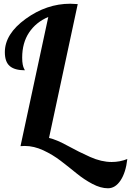

<svg xmlns="http://www.w3.org/2000/svg" viewBox="-20 -760 703 1030"><path d="M397 -738 243 -20Q283 -11 343 22Q403 55 463.5 82Q524 109 579 109Q624 109 663 93Q655 165 627 207.5Q599 250 559 250Q520 250 475.5 226.5Q431 203 390 169.5Q349 136 306 103Q263 70 212.5 46.5Q162 23 113 23Q98 23 90 24L239 -669Q173 -641 136 -585.5Q99 -530 99 -451Q99 -428 102 -413.5Q105 -399 109 -392Q113 -385 113 -383Q59 -383 32.5 -405.5Q6 -428 6 -480Q6 -578 118 -659Q230 -740 357 -740Q371 -740 397 -738Z"/></svg>

Font: Lobster 1.3
Style: Regular
Weight: 400
Designer: Pablo Impallari
Foundry: Pablo Impallari. www.impallari.com
Version: Version 1.003 2010